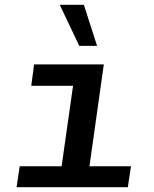

<svg xmlns="http://www.w3.org/2000/svg" viewBox="-20 -779 640 799"><path d="M224 0 284 -422H110L122 -511H412L340 0ZM49 0 62 -87H525L512 0ZM310 -588 230 -756 231 -759H329L384 -588Z"/></svg>

Font: Chivo Mono Medium
Style: Italic
Weight: 500
Italic angle: -8.05°
Monospace: yes
Designer: Hector Gatti
Foundry: Omnibus-Type
Version: Version 1.008